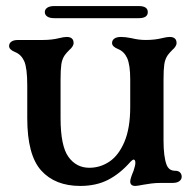

<svg xmlns="http://www.w3.org/2000/svg" viewBox="-20 -604 640 634"><path d="M70 -214V-322Q70 -379 60 -402Q50 -424 30 -432Q10 -440 10 -452Q10 -461 17.5 -466.5Q25 -472 40 -472H121Q151 -472 175 -478Q191 -482 200 -482Q223 -482 223 -462Q223 -456 219 -450Q215 -444 209 -439Q199 -429 194 -422Q185 -409 182.5 -391.5Q180 -374 180 -342V-214Q180 -122 206 -86Q232 -50 275 -50Q311 -50 341.5 -70.5Q372 -91 391 -136Q410 -181 410 -251V-342Q410 -389 400 -412Q390 -434 370 -442Q350 -450 350 -462Q350 -471 357.5 -476.5Q365 -482 380 -482Q394 -482 414 -478Q438 -472 461 -472Q491 -472 515 -478Q531 -482 540 -482Q563 -482 563 -462Q563 -456 559 -450Q555 -444 549 -439Q539 -429 534 -422Q525 -409 522.5 -391.5Q520 -374 520 -342V-140Q520 -87 530 -60Q534 -50 541 -45Q548 -40 560 -40Q569 -40 574.5 -34.5Q580 -29 580 -20Q580 -12 572.5 -6Q565 0 550 0H512Q494 0 479 2Q464 4 453 6Q433 10 427 10Q410 10 410 -5Q410 -14 421 -40Q427 -58 427 -66Q427 -77 421 -77Q418 -77 411 -70Q377 -31 337.5 -10.5Q298 10 245 10Q162 10 116 -41Q70 -92 70 -214ZM128 -564Q128 -573 136 -578.5Q144 -584 159 -584H438Q453 -584 460.5 -579Q468 -574 468 -564Q468 -554 460.5 -549Q453 -544 438 -544H159Q144 -544 136 -549.5Q128 -555 128 -564Z"/></svg>

Font: Raigarh
Style: Regular
Weight: 400
Designer: jaikishan Patel
Foundry: MagicType
Version: Version 1.000;FEAKit 1.0